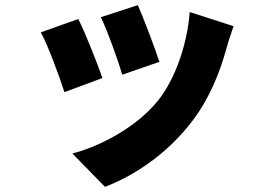

<svg xmlns="http://www.w3.org/2000/svg" viewBox="-20 -624 1040 748"><path d="M517 -604 373 -557C400 -501 442 -383 456 -333L601 -383C586 -430 537 -560 517 -604ZM890 -522 719 -577C710 -453 663 -317 597 -234C514 -129 368 -53 262 -26L389 104C509 58 635 -29 728 -151C794 -237 836 -339 862 -435C869 -459 876 -483 890 -522ZM285 -550 139 -498C166 -450 214 -319 231 -265L379 -320C359 -378 313 -494 285 -550Z"/></svg>

Font: Noto Sans TC Black
Style: Regular
Weight: 900
Designer: Ryoko NISHIZUKA 西塚涼子 (kana, bopomofo & ideographs); Paul D. Hunt (Latin, Greek & Cyrillic); Sandoll Communications 산돌커뮤니
Foundry: Adobe
Version: Version 2.004;hotconv 1.0.118;makeotfexe 2.5.65603